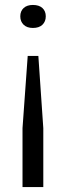

<svg xmlns="http://www.w3.org/2000/svg" viewBox="-20 -552 267 776"><path d="M135 -326 155 -34V204H71V-34L92 -326ZM113 -532Q138 -532 151.5 -519.5Q165 -507 165 -486Q165 -465 151.5 -452Q138 -439 113 -439Q89 -439 75.5 -452Q62 -465 62 -486Q62 -507 75.5 -519.5Q89 -532 113 -532Z"/></svg>

Font: Mona Sans SemiExpanded
Style: Regular
Weight: 400
Width: 6
Designer: Deni Anggara
Foundry: GitHub
Version: Version 2.000